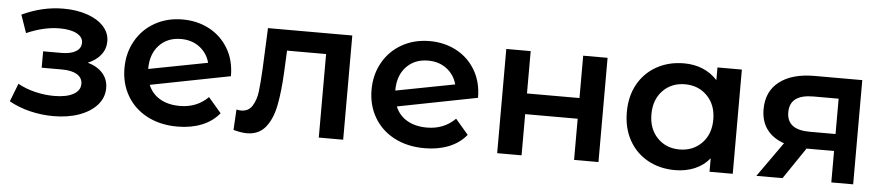

<svg xmlns="http://www.w3.org/2000/svg" viewBox="-37 -756 4508 980"><g transform="rotate(5 2216.5 -266.0)"><path d="M508 -157Q508 -108 475 -70.5Q442 -33 384 -12Q326 9 252 9Q190 9 131 -5.5Q72 -20 24 -47L60 -140Q99 -118 148 -106Q197 -94 246 -94Q309 -94 344.5 -113.5Q380 -133 380 -167Q380 -198 352.5 -215Q325 -232 275 -232H171V-316H265Q312 -316 338.5 -332Q365 -348 365 -377Q365 -406 333 -423Q301 -440 245 -440Q165 -440 76 -401L44 -493Q149 -542 256 -542Q324 -542 378 -523.5Q432 -505 462.5 -471.5Q493 -438 493 -395Q493 -356 469 -325.5Q445 -295 403 -278Q453 -264 480.5 -232.5Q508 -201 508 -157Z M1035 -157 1101 -80Q1066 -37 1011 -15Q956 7 887 7Q799 7 732 -28Q665 -63 628.5 -125.5Q592 -188 592 -267Q592 -345 627.5 -407.5Q663 -470 725.5 -505Q788 -540 867 -540Q942 -540 1003.5 -507.5Q1065 -475 1101 -414.5Q1137 -354 1137 -273L728 -193Q747 -147 789 -123Q831 -99 890 -99Q977 -99 1035 -157ZM713 -274V-273L1015 -331Q1002 -380 962.5 -410Q923 -440 867 -440Q798 -440 755.5 -395Q713 -350 713 -274Z M1736 -534V0H1611V-428H1411L1406 -322Q1401 -216 1386.5 -144.5Q1372 -73 1337.5 -31.5Q1303 10 1243 10Q1215 10 1174 -1L1180 -106Q1194 -103 1204 -103Q1242 -103 1261 -133.5Q1280 -164 1285.5 -206.5Q1291 -249 1295 -328L1304 -534Z M2301 -157 2367 -80Q2332 -37 2277 -15Q2222 7 2153 7Q2065 7 1998 -28Q1931 -63 1894.5 -125.5Q1858 -188 1858 -267Q1858 -345 1893.5 -407.5Q1929 -470 1991.5 -505Q2054 -540 2133 -540Q2208 -540 2269.5 -507.5Q2331 -475 2367 -414.5Q2403 -354 2403 -273L1994 -193Q2013 -147 2055 -123Q2097 -99 2156 -99Q2243 -99 2301 -157ZM1979 -274V-273L2281 -331Q2268 -380 2228.5 -410Q2189 -440 2133 -440Q2064 -440 2021.5 -395Q1979 -350 1979 -274Z M2525 -534H2650V-317H2919V-534H3044V0H2919V-211H2650V0H2525Z M3732 -534V0H3613V-69Q3582 -31 3536.5 -12Q3491 7 3436 7Q3358 7 3296.5 -27Q3235 -61 3200.5 -123Q3166 -185 3166 -267Q3166 -349 3200.5 -410.5Q3235 -472 3296.5 -506Q3358 -540 3436 -540Q3488 -540 3531.5 -522Q3575 -504 3607 -469V-534ZM3609 -267Q3609 -342 3564 -388Q3519 -434 3450 -434Q3381 -434 3336.5 -388Q3292 -342 3292 -267Q3292 -192 3336.5 -146Q3381 -100 3450 -100Q3519 -100 3564 -146Q3609 -192 3609 -267Z M4349 -534V0H4237V-161H4096L3987 0H3853L3979 -178Q3921 -198 3890.5 -239.5Q3860 -281 3860 -342Q3860 -434 3925 -484Q3990 -534 4104 -534ZM3987 -338Q3987 -248 4104 -248H4237V-429H4108Q3987 -429 3987 -338Z"/></g></svg>

Font: Montserrat Alternates SemiBold
Style: Regular
Weight: 600
Designer: Julieta Ulanovsky
Foundry: Julieta Ulanovsky
Version: Version 7.200